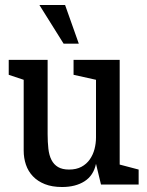

<svg xmlns="http://www.w3.org/2000/svg" viewBox="-20 -740 589 770"><path d="M229 10Q189 10 160 -1.5Q131 -13 112 -33Q93 -53 84 -79.5Q75 -106 75 -136V-420L15 -440V-500H171V-202Q171 -170 174 -143.5Q177 -117 186.5 -98.5Q196 -80 213 -70Q230 -60 257 -60Q286 -60 306.5 -71Q327 -82 340 -100.5Q353 -119 359 -142Q365 -165 365 -189V-420L275 -440V-500H460V-80L536 -60V0H385L365 -83Q355 -36 319 -13Q283 10 229 10ZM296 -565H235L138 -720H241Z"/></svg>

Font: HermeneusOne
Style: Regular
Weight: 400
Designer: Rodrigo Fuenzalida, Pablo Impallari
Foundry: Pablo Impallari, Rodrigo Fuenzalida
Version: Version 1.000; ttfautohint (v0.8) -G 200 -r 50